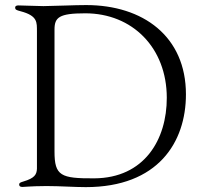

<svg xmlns="http://www.w3.org/2000/svg" viewBox="-20 -752 814 776"><path d="M326.7 4.3C618.6 4.3 731.5 -176.8 731.5 -370.7C731.5 -605.1 558.2 -731.5 328.1 -731.5C279.5 -731.5 213.1 -728 155.5 -727.3C101.6 -728 77.8 -730.1 54.7 -730.1C46.5 -730.1 41.2 -727.6 41.2 -721.6C41.2 -713.4 45.1 -711.3 62.5 -706.7C133.5 -688.2 128.9 -660.9 129.3 -625V-100.9V-94.5V-70C128.2 -46.5 120 -32 74.6 -18.5C63.2 -14.9 57.5 -13.5 57.5 -5.7C57.5 -1.1 60.4 3.6 70.3 3.6C81 3.6 100.5 0.4 164.8 0H171.2C222.3 0 282 4.3 326.7 4.3ZM200.3 -139.2V-632.8C200.3 -681.8 218.8 -698.2 324.6 -698.2C514.9 -698.2 653.8 -559.3 654.1 -357.2C654.5 -187.5 563.2 -32.3 360.8 -31.2C225.9 -30.5 200.3 -41.2 200.3 -139.2Z"/></svg>

Font: Margiela Serif Light
Style: Regular
Weight: 300
Designer: Andreas Faust, Stefan Endress
Version: Version 1.002;FEAKit 1.0